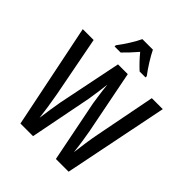

<svg xmlns="http://www.w3.org/2000/svg" viewBox="-255 -1088 1237 1237"><g transform="rotate(45 363.5 -470.0)"><path d="M728 -714 584 0H468L384 -422Q381 -443 375 -483Q369 -523 364 -573Q360 -540 354.5 -498.5Q349 -457 343 -423L260 0H145L-1 -714H98L178 -298Q187 -248 194.5 -198.5Q202 -149 206 -113Q211 -154 218 -198.5Q225 -243 231 -277L320 -714H409L495 -278Q501 -244 507.5 -202Q514 -160 519 -113Q525 -161 532 -209.5Q539 -258 547 -298L628 -714ZM412 -940Q428 -907 453.5 -866Q479 -825 505 -791V-780H451Q431 -798 408.5 -821.5Q386 -845 364 -872Q341 -845 318 -820.5Q295 -796 278 -780H223V-791Q249 -825 275.5 -867Q302 -909 316 -940Z"/></g></svg>

Font: Noto Sans Telugu ExtraCondensed Medium
Style: Regular
Weight: 500
Width: 2
Designer: Jelle Bosma - Monotype Design Team
Foundry: Monotype Imaging Inc.
Version: Version 2.005; ttfautohint (v1.8.4.7-5d5b)